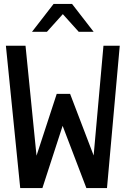

<svg xmlns="http://www.w3.org/2000/svg" viewBox="-20 -958 640 978"><path d="M457 -796H381L300 -886L219 -796H143L253 -938H347ZM590 -725 525 0H420L299 -317L196 0H83L10 -725H110L166 -165L269 -480H337L457 -166L507 -725Z"/></svg>

Font: Edlo
Style: Regular
Weight: 400
Monospace: yes
Version: Version 0.01